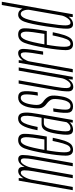

<svg xmlns="http://www.w3.org/2000/svg" viewBox="598 -1452 830 2124"><g transform="rotate(-90 1013.0 -390.0)"><path d="M-29 0H7L101.5 -534.5L105.5 -598H76.5ZM103.5 0H139.5L216.5 -434.5Q227.5 -499.5 228.2 -551.5Q229 -603.5 180.5 -603.5Q142 -603.5 111.5 -559Q81 -514.5 72.5 -467.5L85.5 -446.5Q94 -492.5 117 -533.8Q140 -575 164 -575Q190.5 -575 190.8 -536.2Q191 -497.5 180.5 -437ZM235.5 0H271.5L348 -434.5Q359.5 -499 360.2 -551.2Q361 -603.5 313 -603.5Q274.5 -603.5 243.5 -559Q212.5 -514.5 204.5 -467.5L218.5 -446.5Q226 -492.5 249.2 -533.8Q272.5 -575 296 -575Q323 -575 323 -536.2Q323 -497.5 312.5 -437Z M417.5 3 422.5 -25Q389 -25 390 -95.5Q390.5 -165 414.5 -301Q442 -460.5 465 -518.5Q487.5 -575.5 521 -575.5Q555.5 -575.5 557.5 -518.5Q558 -462.5 532.5 -314H410.5L406 -287.5H564.5Q566 -295 566.5 -301Q596 -467 594.5 -536Q593 -604 526 -604Q460 -604 433 -533.5Q406.5 -463.5 378 -301Q354.5 -163.5 353 -80Q351.5 3 417.5 3ZM422.5 -25 417.5 3Q452.5 3 476.5 -17Q499 -37.5 518.5 -92Q536 -146.5 551 -221L516 -223Q503.5 -162 489 -110Q473.5 -58.5 458 -41.5Q441.5 -25 422.5 -25Z M640 3Q657 3 670.2 -0.8Q683.5 -4.5 694.2 -10.8Q705 -17 712 -23.8Q719 -30.5 722 -37.5L718.5 0H747.5L815 -385.5Q830.5 -470.5 829.5 -518Q828.5 -565.5 812 -585Q795.5 -604.5 763 -604.5Q740.5 -604.5 722.2 -594.2Q704 -584 688.5 -560Q673 -536 659.8 -494.8Q646.5 -453.5 634.5 -390.5L670.5 -388.5Q684.5 -460 698.2 -500.8Q712 -541.5 726.8 -558.5Q741.5 -575.5 759 -575.5Q778 -575.5 786.8 -557.8Q795.5 -540 794 -498.5Q792.5 -457 779 -385.5L772 -345H703Q687.5 -345 673.8 -340.8Q660 -336.5 648.5 -325.2Q637 -314 627.2 -294.5Q617.5 -275 609.2 -244.2Q601 -213.5 594 -170Q582.5 -96.5 584.5 -59.5Q586.5 -22.5 601 -9.8Q615.5 3 640 3ZM654 -25Q639.5 -25 631 -36.2Q622.5 -47.5 622 -79Q621.5 -110.5 631.5 -171.5Q638.5 -218 647.2 -247.5Q656 -277 666.5 -292.5Q677 -308 688 -314Q699 -320 711.5 -320H768L723.5 -69.5Q719 -60.5 709.2 -50Q699.5 -39.5 685.8 -32.2Q672 -25 654 -25Z M897 3Q946 3 973 -31.5Q1000 -66 1009 -125.5Q1025 -218 1012.5 -253.2Q1000 -288.5 963 -318Q932 -337 920 -363.8Q908 -390.5 920.5 -463Q928.5 -514 946.5 -544.8Q964.5 -575.5 993 -575.5Q1025 -575.5 1029.8 -532.2Q1034.5 -489 1017.5 -386L1054.5 -388.5Q1074 -512.5 1062.2 -558.2Q1050.5 -604 998 -604Q948.5 -604 921 -566.2Q893.5 -528.5 884 -465Q869.5 -378.5 881.8 -345.2Q894 -312 928.5 -288Q963 -261 974.5 -233.8Q986 -206.5 972.5 -125.5Q965.5 -82 948.5 -53.5Q931.5 -25 901 -25Q869.5 -25 863.5 -61Q857.5 -97 876.5 -216.5L840 -214Q818 -74.5 831.2 -35.8Q844.5 3 897 3Z M1195 0H1224.5L1329.5 -598H1293.5L1200.5 -70ZM1186.5 -598.5H1150.5L1081 -206.5Q1064 -108.5 1064.2 -51.5Q1064.5 5.5 1114.5 5.5Q1155.5 5.5 1186.2 -31.5Q1217 -68.5 1225 -112.5L1211.5 -130Q1205 -92 1180.8 -57.5Q1156.5 -23 1130.5 -23Q1102.5 -23 1101 -66.8Q1099.5 -110.5 1116.5 -203.5Z M1469.5 -328H1505.5Q1531.5 -475 1533.8 -539.5Q1536 -604 1488 -604Q1449 -604 1419.8 -570.2Q1390.5 -536.5 1382.5 -490.5L1394.5 -475.5Q1400.5 -507 1422.8 -541Q1445 -575 1471.5 -575Q1497 -575 1496 -523Q1495 -471 1469.5 -328ZM1274.5 0H1310.5L1403.5 -523L1409.5 -598H1380.5Z M1585 3 1590 -25Q1556.5 -25 1557.5 -95.5Q1558 -165 1582 -301Q1609.5 -460.5 1632.5 -518.5Q1655 -575.5 1688.5 -575.5Q1723 -575.5 1725 -518.5Q1725.5 -462.5 1700 -314H1578L1573.5 -287.5H1732Q1733.5 -295 1734 -301Q1763.5 -467 1762 -536Q1760.5 -604 1693.5 -604Q1627.5 -604 1600.5 -533.5Q1574 -463.5 1545.5 -301Q1522 -163.5 1520.5 -80Q1519 3 1585 3ZM1590 -25 1585 3Q1620 3 1644 -17Q1666.5 -37.5 1686 -92Q1703.5 -146.5 1718.5 -221L1683.5 -223Q1671 -162 1656.5 -110Q1641 -58.5 1625.5 -41.5Q1609 -25 1590 -25Z M1886 0H1917.5L2055.5 -785H2019.5L1891.5 -56.5ZM1807 3Q1846.5 3 1877.5 -30Q1908.5 -63 1915.5 -101.5L1904.5 -128Q1898 -93 1873.8 -59Q1849.5 -25 1823 -25Q1795.5 -25 1794.2 -78.5Q1793 -132 1819 -294.5Q1846.5 -464.5 1868 -520Q1889.5 -575.5 1920.5 -575.5Q1947 -575.5 1959 -541.8Q1971 -508 1965.5 -474L1985 -499Q1992 -537.5 1972 -570.8Q1952 -604 1913 -604Q1860.5 -604 1835 -535.2Q1809.5 -466.5 1783 -293.5Q1757 -129.5 1757.5 -63.2Q1758 3 1807 3Z"/></g></svg>

Font: Anybody ExtraCondensed ExtraLight
Style: Italic
Weight: 250
Width: 2
Italic angle: -10°
Version: Version 1.113;gftools[0.9.25]